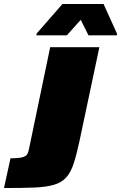

<svg xmlns="http://www.w3.org/2000/svg" viewBox="-146 -748 610 968"><path d="M-126 200 -93 50Q-50 50 -31.5 44.5Q-13 39 -7.5 27.5Q-2 16 1 -1L107 -510H355L255 -38Q240 32 225.5 76.5Q211 121 188 146.5Q165 172 126.5 183.5Q88 195 27 197.5Q-34 200 -126 200ZM38 -570V-578L169 -728H376L444 -578L443 -570H300L261 -648L191 -570Z"/></svg>

Font: Saira Expanded Black
Style: Italic
Weight: 900
Width: 7
Italic angle: -12°
Designer: Hector Gatti with collaboration of the Omnibus-Type team
Foundry: Omnibus-Type
Version: Version 1.101